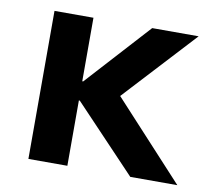

<svg xmlns="http://www.w3.org/2000/svg" viewBox="-62 -563 691 631"><g transform="rotate(10 284.0 -247.0)"><path d="M71 0V-494H201V-282H204L397 -494H552L309 -231L310 -280L568 0H411L204 -218H201V0Z"/></g></svg>

Font: Nunito Sans 10pt
Style: Bold
Weight: 700
Designer: Vernon Adams
Foundry: Vernon Adams
Version: Version 3.101;gftools[0.9.27]